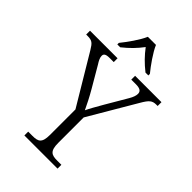

<svg xmlns="http://www.w3.org/2000/svg" viewBox="-278 -1035 1138 1138"><g transform="rotate(45 291.5 -465.5)"><path d="M164 -784V-771H188C232 -806 264 -839 294 -879C324 -839 356 -806 400 -771H424V-784C393 -822 347 -886 328 -931H260C241 -886 195 -822 164 -784ZM156 0H434V-32H399C352 -32 329 -42 329 -111V-324L503 -620C532 -670 546 -682 581 -682H591V-714H370V-682H408C445 -682 458 -671 458 -650C458 -636 452 -618 439 -596L361 -463C337 -421 315 -383 304 -359C288 -393 267 -435 243 -476L167 -606C156 -623 146 -641 146 -657C146 -671 152 -682 188 -682H223V-714H-8V-682H3C42 -682 52 -672 75 -634L261 -323V-109C261 -41 238 -32 191 -32H156Z"/></g></svg>

Font: Noto Serif Light
Style: Regular
Weight: 300
Designer: Monotype Design Team
Foundry: Monotype Imaging Inc.
Version: Version 2.013